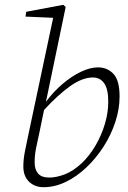

<svg xmlns="http://www.w3.org/2000/svg" viewBox="-20 -765 532 798"><path d="M124 -89Q124 -60 138.5 -43.5Q153 -27 185 -27Q214 -27 249.5 -40.5Q285 -54 321 -88Q353 -119 377.5 -161Q402 -203 416 -250Q430 -297 430 -343Q430 -395 413 -419Q396 -443 366 -443Q322 -443 271 -406.5Q220 -370 163 -308L145 -220Q138 -186 133 -164Q128 -142 126 -125.5Q124 -109 124 -89ZM161 13Q124 13 100.5 -10Q77 -33 77 -73Q77 -105 84.5 -140.5Q92 -176 100 -215L201 -691L86 -696L89 -716L243 -745L253 -736L171 -342Q203 -385 241 -417Q279 -449 317 -467Q355 -485 387 -485Q426 -485 451.5 -458Q477 -431 477 -364Q477 -312 459.5 -258.5Q442 -205 411 -156.5Q380 -108 339.5 -69.5Q299 -31 253.5 -9Q208 13 161 13Z"/></svg>

Font: Source Serif Pro Light
Style: Italic
Weight: 300
Italic angle: -12°
Designer: Frank Grießhammer
Foundry: Adobe Systems Incorporated
Version: Version 3.001;hotconv 1.0.111;makeotfexe 2.5.65597